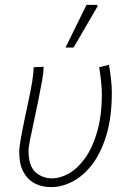

<svg xmlns="http://www.w3.org/2000/svg" viewBox="-20 -756 520 788"><path d="M190 12Q151 12 121.5 -4Q92 -20 75.5 -51.5Q59 -83 59 -131Q59 -152 65 -185.5Q71 -219 79.5 -260Q88 -301 97 -342.5Q106 -384 112 -420Q118 -456 118 -480L159 -482Q159 -460 152.5 -423.5Q146 -387 137 -343Q128 -299 119 -257Q110 -215 103.5 -183Q97 -151 97 -138Q97 -75 125.5 -49.5Q154 -24 194 -24Q227 -24 262.5 -44Q298 -64 328.5 -106Q359 -148 378.5 -214Q398 -280 398 -371Q398 -394 394.5 -425.5Q391 -457 387 -480L427 -490Q432 -464 435.5 -432.5Q439 -401 439 -377Q439 -275 416.5 -201Q394 -127 357.5 -80Q321 -33 277 -10.5Q233 12 190 12ZM249 -561 335 -736H378L381 -731L282 -561Z"/></svg>

Font: Source Sans 3 Light
Style: Italic
Weight: 300
Italic angle: -11°
Designer: Paul D. Hunt
Foundry: Adobe
Version: Version 3.046;hotconv 1.0.118;makeotfexe 2.5.65603